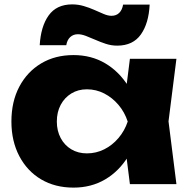

<svg xmlns="http://www.w3.org/2000/svg" viewBox="-20 -839 866 875"><path d="M572 0 546 -206 573 -285 546 -364 572 -571H784L748 -286L784 0ZM620 -285Q606 -195 564.5 -127Q523 -59 459.5 -21.5Q396 16 315 16Q231 16 167.5 -21.5Q104 -59 68 -127.5Q32 -196 32 -285Q32 -376 68 -444Q104 -512 167.5 -550Q231 -588 315 -588Q396 -588 459.5 -550.5Q523 -513 565 -445.5Q607 -378 620 -285ZM239 -285Q239 -243 256.5 -210Q274 -177 305 -158.5Q336 -140 376 -140Q418 -140 455 -158.5Q492 -177 520 -210Q548 -243 562 -285Q548 -328 520 -361Q492 -394 455 -413Q418 -432 376 -432Q336 -432 305 -413Q274 -394 256.5 -361Q239 -328 239 -285ZM161 -633Q166 -719 202 -769Q238 -819 309 -819Q336 -819 361.5 -811.5Q387 -804 409.5 -794Q432 -784 452 -775.5Q472 -767 488 -767Q510 -767 523.5 -780.5Q537 -794 541 -818H662Q658 -733 622 -682Q586 -631 514 -631Q487 -631 461.5 -639.5Q436 -648 413.5 -658Q391 -668 371 -675.5Q351 -683 335 -683Q314 -683 300 -670Q286 -657 282 -633Z"/></svg>

Font: Unbounded
Style: Bold
Weight: 700
Designer: Luke Prowse, Jean-Baptiste Morizot, Fátima Lázaro, Florian Runge
Foundry: NaN
Version: Version 1.700